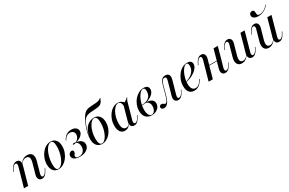

<svg xmlns="http://www.w3.org/2000/svg" viewBox="132 -1810 4520 3004"><g transform="rotate(-30 2392.5 -308.5)"><path d="M331.5 -206.5 350.8 -276.6Q368.5 -337.9 355.2 -369Q341.9 -400 301.6 -400Q263.7 -400 231.5 -372.2Q199.2 -344.4 169.4 -281.5V-287.9Q201.6 -358.9 242.7 -392.3Q283.9 -425.8 336.3 -425.8Q397.6 -425.8 421.4 -383.5Q445.2 -341.1 424.2 -266.9L407.3 -206.5ZM95.2 -206.5 131.5 -336.3Q140.3 -365.3 135.1 -382.7Q129.8 -400 112.1 -400Q94.4 -400 77.4 -383.1Q60.5 -366.1 43.5 -334.7L29 -304.8H19.4L37.1 -339.5Q46 -357.3 60.1 -377Q74.2 -396.8 94.8 -411.3Q115.3 -425.8 142.7 -425.8Q170.2 -425.8 186.3 -412.1Q202.4 -398.4 207.3 -373.8Q212.1 -349.2 202.4 -317.7L171 -206.5ZM37.1 0 95.2 -206.5H171L112.9 0ZM371 -76.6Q362.1 -48.4 367.3 -31Q372.6 -13.7 390.3 -13.7Q408.1 -13.7 425 -30.2Q441.9 -46.8 458.9 -78.2L473.4 -108.1H483.1L465.3 -73.4Q456.5 -56.5 442.3 -36.3Q428.2 -16.1 408.1 -1.6Q387.9 12.9 359.7 12.9Q333.1 12.9 316.5 -1.2Q300 -15.3 295.6 -39.9Q291.1 -64.5 300 -96L331.5 -206.5H407.3Z M658.9 12.9Q599.2 12.9 566.1 -27.8Q533.1 -68.5 533.1 -140.3Q533.1 -196.8 551.6 -248.4Q570.2 -300 602 -339.9Q633.9 -379.8 674.6 -402.8Q715.3 -425.8 760.5 -425.8Q819.4 -425.8 852.8 -385.5Q886.3 -345.2 886.3 -272.6Q886.3 -216.9 867.7 -165.3Q849.2 -113.7 817.3 -73.8Q785.5 -33.9 744.8 -10.5Q704 12.9 658.9 12.9ZM658.1 4Q680.6 4 703.2 -13.7Q725.8 -31.5 744.8 -61.7Q763.7 -91.9 779 -131.9Q794.4 -171.8 802.8 -216.9Q811.3 -262.1 811.3 -307.3Q811.3 -363.7 798.8 -390.3Q786.3 -416.9 761.3 -416.9Q738.7 -416.9 716.1 -399.6Q693.5 -382.3 674.6 -352Q655.6 -321.8 640.7 -281.9Q625.8 -241.9 617.3 -196.8Q608.9 -151.6 608.9 -105.6Q608.9 -50 621 -23Q633.1 4 658.1 4Z M1046.8 11.3Q1007.3 11.3 977.4 1.2Q947.6 -8.9 931 -27.4Q914.5 -46 914.5 -71.8Q914.5 -97.6 932.3 -116.5Q950 -135.5 974.2 -135.5Q988.7 -135.5 997.2 -127.4Q1005.6 -119.4 1005.6 -105.6Q1005.6 -90.3 998.4 -79Q991.1 -67.7 983.9 -57.3Q976.6 -46.8 976.6 -33.9Q976.6 -16.1 993.1 -6.9Q1009.7 2.4 1037.9 1.6Q1087.1 0 1116.1 -33.1Q1145.2 -66.1 1145.2 -119.4Q1145.2 -153.2 1132.3 -177.4Q1119.4 -201.6 1094.4 -212.1Q1083.9 -207.3 1074.6 -204.8Q1065.3 -202.4 1058.1 -202.4Q1043.5 -202.4 1043.5 -212.1Q1043.5 -223.4 1069.4 -223.4Q1075 -223.4 1081.5 -222.2Q1087.9 -221 1096 -219.4Q1117.7 -227.4 1133.5 -243.1Q1149.2 -258.9 1158.5 -279Q1167.7 -299.2 1167.7 -321.8Q1167.7 -355.6 1147.2 -375Q1126.6 -394.4 1090.3 -394.4Q1056.5 -394.4 1029.8 -375Q1003.2 -355.6 985.5 -318.5H976.6Q997.6 -368.5 1039.5 -397.2Q1081.5 -425.8 1134.7 -425.8Q1183.1 -425.8 1213.3 -402Q1243.5 -378.2 1243.5 -340.3Q1243.5 -299.2 1205.2 -264.5Q1166.9 -229.8 1106.5 -216.1Q1160.5 -210.5 1191.1 -183.5Q1221.8 -156.5 1221.8 -114.5Q1221.8 -77.4 1199.2 -49.2Q1176.6 -21 1137.1 -4.8Q1097.6 11.3 1046.8 11.3Z M1446.8 11.3Q1386.3 11.3 1352 -30.6Q1317.7 -72.6 1317.7 -146Q1317.7 -193.5 1330.2 -250.8Q1342.7 -308.1 1364.5 -365.3Q1386.3 -422.6 1412.5 -470.6Q1438.7 -518.5 1466.9 -546Q1490.3 -569.4 1522.2 -577.8Q1554 -586.3 1589.5 -588.7Q1625 -591.1 1660.1 -592.7Q1695.2 -594.4 1724.2 -601.6Q1753.2 -608.9 1773.4 -629.8L1779 -625Q1766.9 -595.2 1755.6 -575.8Q1744.4 -556.5 1730.6 -544.8Q1716.9 -533.1 1697.2 -526.6Q1677.4 -520.2 1646.8 -516.9Q1616.1 -513.7 1571 -511.3Q1530.6 -508.9 1502.4 -503.2Q1474.2 -497.6 1455.2 -486.7Q1436.3 -475.8 1422.2 -458.5Q1408.1 -441.1 1394.4 -414.5Q1384.7 -396 1372.2 -364.1Q1359.7 -332.3 1348.4 -291.5Q1337.1 -250.8 1329 -204H1333.9L1329.8 -200Q1341.1 -259.7 1362.9 -300.8Q1384.7 -341.9 1413.7 -365.7Q1442.7 -389.5 1474.6 -400.4Q1506.5 -411.3 1536.3 -411.3Q1596.8 -411.3 1631 -369.4Q1665.3 -327.4 1665.3 -254Q1665.3 -201.6 1647.6 -153.6Q1629.8 -105.6 1599.6 -68.5Q1569.4 -31.5 1529.8 -10.1Q1490.3 11.3 1446.8 11.3ZM1446.8 2.4Q1474.2 2.4 1499.6 -21.8Q1525 -46 1545.6 -87.1Q1566.1 -128.2 1578.2 -179.8Q1590.3 -231.5 1590.3 -284.7Q1590.3 -344.4 1577 -373.4Q1563.7 -402.4 1536.3 -402.4Q1509.7 -402.4 1483.9 -378.2Q1458.1 -354 1437.5 -312.9Q1416.9 -271.8 1404.8 -220.6Q1392.7 -169.4 1392.7 -115.3Q1392.7 -55.6 1406.5 -26.6Q1420.2 2.4 1446.8 2.4Z M1858.9 11.3Q1808.1 11.3 1779 -28.6Q1750 -68.5 1750 -139.5Q1750 -196.8 1768.1 -248.4Q1786.3 -300 1816.9 -339.9Q1847.6 -379.8 1887.9 -402.8Q1928.2 -425.8 1971.8 -425.8Q2008.9 -425.8 2037.9 -408.5Q2066.9 -391.1 2087.9 -357.3L2036.3 -326.6Q2033.9 -371 2019 -394Q2004 -416.9 1977.4 -416.9Q1949.2 -416.9 1922.2 -393.1Q1895.2 -369.4 1873.8 -329.8Q1852.4 -290.3 1839.5 -240.7Q1826.6 -191.1 1826.6 -137.9Q1826.6 -76.6 1845.2 -48.4Q1863.7 -20.2 1898.4 -20.2Q1917.7 -20.2 1934.7 -31Q1951.6 -41.9 1965.3 -63.7V-57.3Q1947.6 -24.2 1920.2 -6.5Q1892.7 11.3 1858.9 11.3ZM1997.6 -206.5 2042.7 -366.1Q2070.2 -375 2098 -392.3Q2125.8 -409.7 2142.7 -430.6L2148.4 -423.4Q2140.3 -414.5 2135.1 -405.6Q2129.8 -396.8 2125.4 -386.7Q2121 -376.6 2116.9 -362.1L2074.2 -206.5ZM2037.1 -76.6Q2029 -48.4 2033.9 -31Q2038.7 -13.7 2057.3 -13.7Q2075 -13.7 2091.9 -30.2Q2108.9 -46.8 2125 -78.2L2140.3 -108.1H2149.2L2131.5 -73.4Q2122.6 -56.5 2108.5 -36.3Q2094.4 -16.1 2074.6 -1.6Q2054.8 12.9 2025.8 12.9Q1999.2 12.9 1982.7 -1.2Q1966.1 -15.3 1962.1 -39.9Q1958.1 -64.5 1966.9 -96L1997.6 -206.5H2074.2Z M2345.2 11.3Q2277.4 11.3 2239.5 -29.8Q2201.6 -71 2201.6 -145.2Q2201.6 -200 2221 -250.4Q2240.3 -300.8 2274.6 -340.3Q2308.9 -379.8 2352 -402.8Q2395.2 -425.8 2441.9 -425.8Q2483.1 -425.8 2504.8 -407.7Q2526.6 -389.5 2526.6 -355.6Q2526.6 -312.9 2492.7 -277Q2458.9 -241.1 2402.4 -220.2Q2346 -199.2 2276.6 -198.4V-206.5Q2366.9 -206.5 2414.1 -245.2Q2461.3 -283.9 2461.3 -358.1Q2461.3 -388.7 2452.8 -402.4Q2444.4 -416.1 2426.6 -416.1Q2400.8 -416.1 2374.6 -390.3Q2348.4 -364.5 2326.2 -321.4Q2304 -278.2 2291.1 -226.6Q2278.2 -175 2278.2 -124.2Q2278.2 -66.1 2296.8 -31.9Q2315.3 2.4 2346.8 2.4Q2368.5 2.4 2385.5 -12.5Q2402.4 -27.4 2412.5 -53.2Q2422.6 -79 2422.6 -109.7Q2422.6 -151.6 2401.2 -177.8Q2379.8 -204 2342.7 -206.5L2344.4 -208.9Q2391.9 -212.9 2425.8 -202.8Q2459.7 -192.7 2477.8 -170.6Q2496 -148.4 2496 -115.3Q2496 -79.8 2475.8 -50.8Q2455.6 -21.8 2421.8 -5.2Q2387.9 11.3 2345.2 11.3Z M2566.1 11.3Q2544.4 11.3 2530.2 0.4Q2516.1 -10.5 2516.1 -28.2Q2516.1 -44.4 2527 -54.8Q2537.9 -65.3 2555.6 -65.3Q2571 -65.3 2581 -58.9Q2591.1 -52.4 2599.6 -46Q2608.1 -39.5 2617.7 -39.5Q2633.1 -39.5 2648.8 -64.9Q2664.5 -90.3 2677.4 -136.3L2729.8 -324.2Q2743.5 -376.6 2769 -401.2Q2794.4 -425.8 2832.3 -425.8Q2863.7 -425.8 2881 -412.1Q2898.4 -398.4 2902.4 -372.2Q2906.5 -346 2896 -308.9L2867.7 -206.5H2791.9L2829 -341.1Q2837.1 -369.4 2830.2 -384.7Q2823.4 -400 2804 -400Q2781.5 -400 2764.9 -378.6Q2748.4 -357.3 2735.5 -312.1L2686.3 -134.7Q2666.1 -62.9 2635.9 -25.8Q2605.6 11.3 2566.1 11.3ZM2830.6 -76.6Q2822.6 -48.4 2827.4 -31Q2832.3 -13.7 2850.8 -13.7Q2868.5 -13.7 2885.5 -30.2Q2902.4 -46.8 2919.4 -78.2L2933.9 -108.1H2942.7L2925 -73.4Q2916.1 -56.5 2902.4 -36.3Q2888.7 -16.1 2868.5 -1.6Q2848.4 12.9 2819.4 12.9Q2793.5 12.9 2776.6 -1.2Q2759.7 -15.3 2755.6 -39.9Q2751.6 -64.5 2760.5 -96L2791.9 -206.5H2867.7Z M3113.7 11.3Q3055.6 11.3 3024.2 -27.4Q2992.7 -66.1 2992.7 -137.1Q2992.7 -194.4 3012.1 -246.4Q3031.5 -298.4 3064.1 -339.1Q3096.8 -379.8 3139.1 -402.8Q3181.5 -425.8 3228.2 -425.8Q3267.7 -425.8 3288.3 -408.5Q3308.9 -391.1 3308.9 -358.9Q3308.9 -319.4 3277.8 -281.9Q3246.8 -244.4 3192.7 -214.1Q3138.7 -183.9 3066.1 -166.9V-174.2Q3123.4 -191.9 3162.9 -219.8Q3202.4 -247.6 3222.6 -283.9Q3242.7 -320.2 3242.7 -363.7Q3242.7 -390.3 3235.1 -403.6Q3227.4 -416.9 3211.3 -416.9Q3187.9 -416.9 3162.5 -391.5Q3137.1 -366.1 3116.5 -324.2Q3096 -282.3 3083.1 -233.1Q3070.2 -183.9 3070.2 -136.3Q3070.2 -76.6 3090.7 -45.6Q3111.3 -14.5 3150 -14.5Q3183.9 -14.5 3212.5 -38.3Q3241.1 -62.1 3264.5 -112.1H3273.4Q3246 -51.6 3205.2 -20.2Q3164.5 11.3 3113.7 11.3Z M3431.5 -206.5 3467.7 -336.3Q3476.6 -365.3 3471.4 -382.7Q3466.1 -400 3448.4 -400Q3430.6 -400 3413.7 -383.1Q3396.8 -366.1 3379.8 -334.7L3365.3 -304.8H3355.6L3373.4 -339.5Q3382.3 -357.3 3396.4 -377Q3410.5 -396.8 3431 -411.3Q3451.6 -425.8 3479 -425.8Q3506.5 -425.8 3522.6 -412.1Q3538.7 -398.4 3543.5 -373.8Q3548.4 -349.2 3538.7 -317.7L3507.3 -206.5ZM3373.4 0 3431.5 -206.5H3507.3L3449.2 0ZM3472.6 -212.9 3475 -221.8H3687.1L3684.7 -212.9ZM3643.5 -206.5 3700.8 -413.7H3777.4L3720.2 -206.5ZM3683.1 -76.6Q3675 -48.4 3679.8 -31Q3684.7 -13.7 3703.2 -13.7Q3721 -13.7 3737.9 -30.2Q3754.8 -46.8 3771 -78.2L3786.3 -108.1H3795.2L3777.4 -73.4Q3768.5 -56.5 3754.4 -36.3Q3740.3 -16.1 3720.6 -1.6Q3700.8 12.9 3671.8 12.9Q3645.2 12.9 3628.6 -1.2Q3612.1 -15.3 3608.1 -39.9Q3604 -64.5 3612.9 -96L3643.5 -206.5H3720.2Z M3983.1 -206.5 3962.1 -130.6Q3946 -74.2 3958.1 -44Q3970.2 -13.7 4007.3 -13.7Q4041.9 -13.7 4071.4 -41.9Q4100.8 -70.2 4130.6 -131.5V-125.8Q4097.6 -54 4059.3 -20.6Q4021 12.9 3971.8 12.9Q3915.3 12.9 3892.7 -29Q3870.2 -71 3888.7 -140.3L3907.3 -206.5ZM3907.3 -206.5 3943.5 -336.3Q3952.4 -365.3 3947.2 -382.7Q3941.9 -400 3924.2 -400Q3906.5 -400 3889.5 -383.1Q3872.6 -366.1 3855.6 -334.7L3841.1 -304.8H3831.5L3849.2 -339.5Q3858.1 -357.3 3872.2 -377Q3886.3 -396.8 3906.9 -411.3Q3927.4 -425.8 3954.8 -425.8Q3982.3 -425.8 3998.4 -412.1Q4014.5 -398.4 4019.4 -373.8Q4024.2 -349.2 4014.5 -317.7L3983.1 -206.5ZM4129 -206.5 4186.3 -413.7H4262.1L4204.8 -206.5ZM4168.5 -76.6Q4159.7 -48.4 4164.9 -31Q4170.2 -13.7 4187.9 -13.7Q4205.6 -13.7 4222.6 -30.2Q4239.5 -46.8 4256.5 -78.2L4271 -108.1H4279.8L4262.9 -73.4Q4254 -56.5 4239.9 -36.3Q4225.8 -16.1 4205.6 -1.6Q4185.5 12.9 4157.3 12.9Q4130.6 12.9 4114.1 -1.2Q4097.6 -15.3 4093.1 -39.9Q4088.7 -64.5 4097.6 -96L4129 -206.5H4204.8Z M4468.5 -206.5 4447.6 -130.6Q4431.5 -74.2 4443.5 -44Q4455.6 -13.7 4492.7 -13.7Q4527.4 -13.7 4556.9 -41.9Q4586.3 -70.2 4616.1 -131.5V-125.8Q4583.1 -54 4544.8 -20.6Q4506.5 12.9 4457.3 12.9Q4400.8 12.9 4378.2 -29Q4355.6 -71 4374.2 -140.3L4392.7 -206.5ZM4392.7 -206.5 4429 -336.3Q4437.9 -365.3 4432.7 -382.7Q4427.4 -400 4409.7 -400Q4391.9 -400 4375 -383.1Q4358.1 -366.1 4341.1 -334.7L4326.6 -304.8H4316.9L4334.7 -339.5Q4343.5 -357.3 4357.7 -377Q4371.8 -396.8 4392.3 -411.3Q4412.9 -425.8 4440.3 -425.8Q4467.7 -425.8 4483.9 -412.1Q4500 -398.4 4504.8 -373.8Q4509.7 -349.2 4500 -317.7L4468.5 -206.5ZM4614.5 -206.5 4671.8 -413.7H4747.6L4690.3 -206.5ZM4654 -76.6Q4645.2 -48.4 4650.4 -31Q4655.6 -13.7 4673.4 -13.7Q4691.1 -13.7 4708.1 -30.2Q4725 -46.8 4741.9 -78.2L4756.5 -108.1H4765.3L4748.4 -73.4Q4739.5 -56.5 4725.4 -36.3Q4711.3 -16.1 4691.1 -1.6Q4671 12.9 4642.7 12.9Q4616.1 12.9 4599.6 -1.2Q4583.1 -15.3 4578.6 -39.9Q4574.2 -64.5 4583.1 -96L4614.5 -206.5H4690.3ZM4562.9 -497.6Q4516.1 -497.6 4487.5 -516.1Q4458.9 -534.7 4458.9 -566.9Q4458.9 -589.5 4473.8 -604Q4488.7 -618.5 4511.3 -618.5Q4530.6 -618.5 4540.3 -606.9Q4550 -595.2 4550 -566.1Q4550 -534.7 4558.9 -523.8Q4567.7 -512.9 4596.8 -512.9Q4633.9 -512.9 4674.6 -535.9Q4715.3 -558.9 4746.8 -600.8L4752.4 -596Q4718.5 -550 4668.5 -523.8Q4618.5 -497.6 4562.9 -497.6Z"/></g></svg>

Font: Playfair 144pt SemiCondensed
Style: Italic
Weight: 400
Width: 4
Italic angle: -15.6°
Designer: Claus Eggers Sørensen
Foundry: Claus Eggers Sørensen
Version: Version 2.203